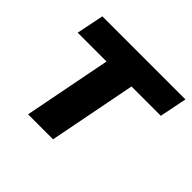

<svg xmlns="http://www.w3.org/2000/svg" viewBox="-133 -693 848 848"><g transform="rotate(45 290.5 -269.0)"><path d="M136 0 216 -410H36L62 -538H581L555 -410H372L292 0Z"/></g></svg>

Font: Montserrat
Style: Bold Italic
Weight: 700
Italic angle: -11.3°
Designer: Julieta Ulanovsky
Foundry: Julieta Ulanovsky
Version: Version 9.000; ttfautohint (v1.8.4.7-5d5b)